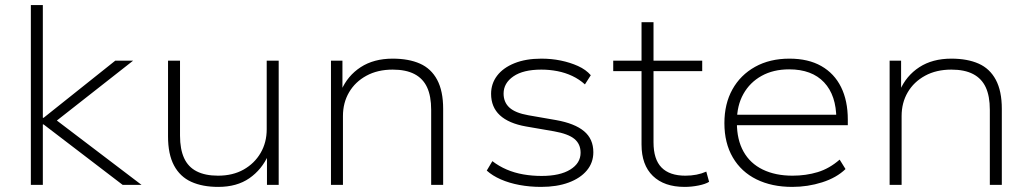

<svg xmlns="http://www.w3.org/2000/svg" viewBox="-20 -725 4050 753"><path d="M101 0V-705H148V-263H151L432 -487H502L181 -235V-269L535 0H461L151 -237H148V0Z M836 8Q774 8 730 -12Q686 -32 662.5 -76Q639 -120 639 -190V-487H686V-193Q686 -140 702 -105Q718 -70 751.5 -53Q785 -36 835 -36Q893 -36 935.5 -60Q978 -84 1002 -125Q1026 -166 1026 -218V-487H1073V0H1027V-118H1033Q1007 -60 958 -26Q909 8 836 8Z M1278 0V-487H1323V-370H1318Q1343 -428 1394.5 -461.5Q1446 -495 1520 -495Q1583 -495 1627 -475.5Q1671 -456 1694.5 -412Q1718 -368 1718 -298V0H1671V-294Q1671 -348 1655 -382.5Q1639 -417 1605.5 -434.5Q1572 -452 1520 -452Q1461 -452 1417 -428Q1373 -404 1349 -363Q1325 -322 1325 -270V0Z M2102 8Q2058 8 2017.5 0.5Q1977 -7 1944 -21.5Q1911 -36 1889 -56L1911 -93Q1937 -73 1967.5 -60Q1998 -47 2032.5 -41Q2067 -35 2104 -35Q2176 -35 2216.5 -60Q2257 -85 2257 -126Q2257 -160 2233 -180Q2209 -200 2153 -210L2043 -229Q1975 -241 1940.5 -273Q1906 -305 1906 -357Q1906 -397 1929.5 -428Q1953 -459 1997.5 -477Q2042 -495 2103 -495Q2143 -495 2179.5 -487.5Q2216 -480 2247 -466Q2278 -452 2297 -430L2274 -394Q2252 -414 2224.5 -427Q2197 -440 2166 -446Q2135 -452 2103 -452Q2032 -452 1993.5 -425.5Q1955 -399 1955 -358Q1955 -324 1978 -303Q2001 -282 2052 -273L2161 -254Q2234 -241 2270.5 -210.5Q2307 -180 2307 -128Q2307 -87 2281.5 -56.5Q2256 -26 2210 -9Q2164 8 2102 8Z M2665 8Q2585 8 2540.5 -35Q2496 -78 2496 -158V-446H2385V-487H2496V-638H2543V-487H2734V-446H2543V-167Q2543 -100 2574.5 -68Q2606 -36 2668 -36Q2691 -36 2711.5 -40Q2732 -44 2750 -52L2761 -12Q2747 -3 2719.5 2.5Q2692 8 2665 8Z M3087 8Q3007 8 2947 -21.5Q2887 -51 2854 -107.5Q2821 -164 2821 -242Q2821 -318 2852.5 -374.5Q2884 -431 2941.5 -463Q2999 -495 3076 -495Q3150 -495 3201 -466Q3252 -437 3278.5 -383.5Q3305 -330 3305 -256V-234H2851V-275H3282L3260 -258Q3260 -351 3212 -402Q3164 -453 3075 -453Q3013 -453 2967 -427.5Q2921 -402 2895.5 -356.5Q2870 -311 2870 -249V-243Q2870 -177 2896 -130.5Q2922 -84 2971.5 -60Q3021 -36 3088 -36Q3141 -36 3187 -50Q3233 -64 3273 -99L3296 -62Q3261 -28 3204.5 -10Q3148 8 3087 8Z M3469 0V-487H3514V-370H3509Q3534 -428 3585.5 -461.5Q3637 -495 3711 -495Q3774 -495 3818 -475.5Q3862 -456 3885.5 -412Q3909 -368 3909 -298V0H3862V-294Q3862 -348 3846 -382.5Q3830 -417 3796.5 -434.5Q3763 -452 3711 -452Q3652 -452 3608 -428Q3564 -404 3540 -363Q3516 -322 3516 -270V0Z"/></svg>

Font: Nunito Sans 10pt SemiExpanded ExtraLight
Style: Regular
Weight: 250
Width: 6
Designer: Vernon Adams
Foundry: Vernon Adams
Version: Version 3.101;gftools[0.9.27]